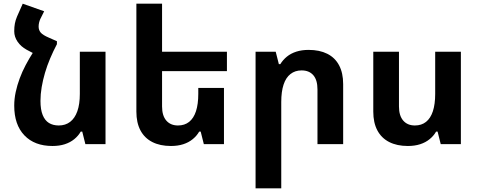

<svg xmlns="http://www.w3.org/2000/svg" viewBox="-20 -780 2600 1039"><path d="M158 -495 288 -557V-541Q268 -503 251.5 -464Q235 -425 223.5 -386Q212 -347 205.5 -308.5Q199 -270 199 -234Q199 -187 211 -157.5Q223 -128 245 -114.5Q267 -101 298 -101Q334 -101 359.5 -120.5Q385 -140 398.5 -178Q412 -216 412 -272V-500H551V0H442L425 -68H417Q404 -45 382 -27Q360 -9 330.5 0.5Q301 10 264 10Q167 10 112 -47.5Q57 -105 57 -208Q57 -245 65 -282Q73 -319 86.5 -355.5Q100 -392 118.5 -427Q137 -462 158 -495ZM288 -557 160 -492 124 -511Q93 -528 75 -554.5Q57 -581 57 -611Q57 -634 60.5 -652.5Q64 -671 72 -690L103 -760L219 -719L198 -677Q194 -668 191.5 -657.5Q189 -647 189 -636Q189 -617 200.5 -603.5Q212 -590 245 -576Z M1192 -304V0H1083L1066 -68H1058Q1045 -45 1023 -27Q1001 -9 971.5 0.5Q942 10 905 10Q846 10 804 -11.5Q762 -33 740 -74.5Q718 -116 718 -176V-760H857V-204Q857 -154 880 -127.5Q903 -101 943 -101Q979 -101 1003.5 -120.5Q1028 -140 1040.5 -178Q1053 -216 1053 -272V-304ZM785 -500H1208V-395H785Z M1363 239V-500H1472L1489 -433H1497Q1511 -456 1532.5 -473.5Q1554 -491 1583.5 -500.5Q1613 -510 1650 -510Q1709 -510 1751 -489Q1793 -468 1815 -426.5Q1837 -385 1837 -325V0H1698V-296Q1698 -347 1675.5 -373Q1653 -399 1612 -399Q1577 -399 1552 -379.5Q1527 -360 1514.5 -322Q1502 -284 1502 -228V239Z M2474 -500V0H2365L2348 -68H2340Q2327 -45 2305 -27Q2283 -9 2253.5 0.5Q2224 10 2187 10Q2128 10 2086 -11.5Q2044 -33 2022 -74.5Q2000 -116 2000 -176V-500H2139V-204Q2139 -154 2162 -127.5Q2185 -101 2225 -101Q2261 -101 2285.5 -120.5Q2310 -140 2322.5 -178Q2335 -216 2335 -272V-500Z"/></svg>

Font: Noto Sans Armenian
Style: Bold
Weight: 700
Version: Version 2.007